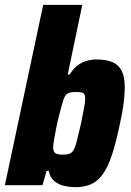

<svg xmlns="http://www.w3.org/2000/svg" viewBox="-25 -763 541 791"><path d="M287 8Q262 8 238.5 2.5Q215 -3 198 -17.5Q181 -32 176 -59H167L150 0H-5L153 -743H314L254 -456H262Q277 -480 294 -493Q311 -506 331 -512Q351 -518 372 -518Q413 -518 438.5 -507Q464 -496 476.5 -471Q489 -446 489 -403Q489 -376 484.5 -338.5Q480 -301 469 -253Q453 -175 436 -124Q419 -73 397.5 -44Q376 -15 349 -3.5Q322 8 287 8ZM232 -126Q250 -126 260 -129Q270 -132 277.5 -144Q285 -156 291.5 -182Q298 -208 309 -255Q317 -295 321.5 -319.5Q326 -344 326 -357Q326 -369 322 -375Q318 -381 309.5 -382.5Q301 -384 287 -384Q275 -384 265.5 -382Q256 -380 249.5 -374.5Q243 -369 238 -357Q235 -349 229.5 -329.5Q224 -310 217.5 -284Q211 -258 206 -232.5Q201 -207 197.5 -186.5Q194 -166 194 -156Q194 -139 202.5 -132.5Q211 -126 232 -126Z"/></svg>

Font: Saira SemiCondensed ExtraBold
Style: Italic
Weight: 800
Width: 4
Italic angle: -12°
Designer: Hector Gatti with collaboration of the Omnibus-Type team
Foundry: Omnibus-Type
Version: Version 1.101